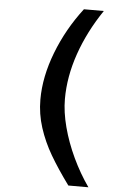

<svg xmlns="http://www.w3.org/2000/svg" viewBox="-68 -884 735 1173"><g transform="rotate(5 300.0 -297.5)"><path d="M181 -266Q181 -405 239.2 -556Q297.5 -707 398 -838H520Q428.5 -703 379.2 -561Q330 -419 330 -282Q330 -202.5 354.2 -110.5Q378.5 -18.5 421.5 72.8Q464.5 164 520 243H397Q327.5 148 281.2 69Q235 -10 208 -93.8Q181 -177.5 181 -266Z"/></g></svg>

Font: JuliaMono Black
Style: Regular
Weight: 900
Monospace: yes
Designer: cormullion
Foundry: corm
Version: Version 0.054; ttfautohint (v1.8.4)